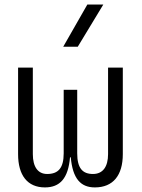

<svg xmlns="http://www.w3.org/2000/svg" viewBox="-20 -815 626 845"><path d="M397.5 9.8C477.5 9.8 520.5 -43 520.5 -136.7V-517.6H455.6V-136.7C455.6 -81.1 432.6 -49.3 389.2 -49.3C343.8 -49.3 319.8 -74.2 319.8 -140.1V-419.9H260.3V-140.1C260.3 -74.2 235.4 -49.3 187.5 -49.3C146.5 -49.3 124.5 -81.1 124.5 -136.7V-517.6H59.6V-136.7C59.6 -43 101.1 9.8 177.7 9.8C243.7 9.8 280.3 -29.8 288.1 -122.6H291.5C299.8 -29.8 334 9.8 397.5 9.8ZM258.3 -609.4H322.3L434.6 -794.9H364.3Z"/></svg>

Font: Cascadia Code PL Light
Style: Regular
Weight: 300
Monospace: yes
Designer: Aaron Bell
Foundry: Saja Typeworks
Version: Version 2404.023